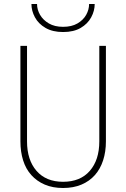

<svg xmlns="http://www.w3.org/2000/svg" viewBox="-20 -929 631 959"><path d="M82 -700V-223Q82 -171 95.5 -128Q109 -85 136.5 -54.5Q164 -24 203.5 -7Q243 10 295 10Q347 10 387 -7Q427 -24 454 -54.5Q481 -85 495 -128Q509 -171 509 -223V-700H476V-223Q476 -130 428.5 -75.5Q381 -21 295 -21Q210 -21 162.5 -75.5Q115 -130 115 -223V-700ZM137 -909Q137 -875 154.5 -842.5Q172 -810 207.5 -789.5Q243 -769 295 -769Q348 -769 383 -789.5Q418 -810 435.5 -842.5Q453 -875 453 -909H425Q425 -881 410.5 -855Q396 -829 367 -812Q338 -795 295 -795Q253 -795 224 -812Q195 -829 180 -855Q165 -881 165 -909Z"/></svg>

Font: Jost ExtraLight
Style: Regular
Weight: 250
Version: Version 3.710